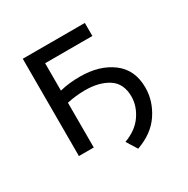

<svg xmlns="http://www.w3.org/2000/svg" viewBox="-138 -607 810 829"><g transform="rotate(-30 267.0 -192.0)"><path d="M82 0V-485H391.5V-420H156V-283.5Q182.5 -290 207.2 -292.5Q232 -295 256 -295Q354 -295 416.2 -248.2Q478.5 -201.5 478.5 -113Q478.5 -46.5 439.2 12.8Q400 72 319.5 100.5L286.5 47.5Q347.5 25 377.2 -18.8Q407 -62.5 407 -109.5Q407 -174.5 361.8 -203.8Q316.5 -233 247 -233Q200 -233 156 -223V0Z"/></g></svg>

Font: Geologica ExtraLight
Style: Regular
Weight: 200
Designer: Sindre Bremnes, Frode Helland
Foundry: Monokrom Skriftforlag AS
Version: Version 1.010; ttfautohint (v1.8.4.7-5d5b);gftools[0.9.28]